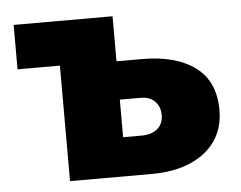

<svg xmlns="http://www.w3.org/2000/svg" viewBox="-43 -566 772 616"><g transform="rotate(-5 343.0 -257.5)"><path d="M158.5 0V-515H340.5V-125.5H399Q432.5 -125.5 451.2 -141.5Q470 -157.5 470 -185.5Q470 -213 453.2 -229.8Q436.5 -246.5 407.5 -246.5H323V-370H422.5Q531.5 -370 593.8 -324Q656 -278 656 -185.5Q656 -127.5 627.2 -86.2Q598.5 -45 546 -22.5Q493.5 0 421.5 0ZM22 -372V-515H340.5L158.5 -372Z"/></g></svg>

Font: Geologica Cursive ExtraBold
Style: Regular
Weight: 800
Designer: Sindre Bremnes, Frode Helland
Foundry: Monokrom Skriftforlag AS
Version: Version 1.010;gftools[0.9.28]